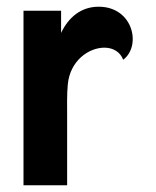

<svg xmlns="http://www.w3.org/2000/svg" viewBox="-20 -552 466 572"><path d="M50 0H180V-210C180 -237 179 -269 182 -301C189 -372 245 -410 291 -410C316 -410 338 -398 347 -374C402 -415 377 -532 274 -532C221 -532 184 -500 162 -454V-520H50Z"/></svg>

Font: Mesarto
Style: Regular
Weight: 700
Designer: Mohamed Gaber
Foundry: Kief Type Foundry
Version: Version 2.020